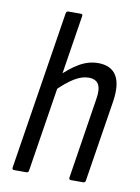

<svg xmlns="http://www.w3.org/2000/svg" viewBox="-79 -737 578 792"><g transform="rotate(10 209.5 -341.5)"><path d="M36 0Q27 0 28 -9L133 -674Q135 -683 143 -683H195Q204 -683 202 -674L97 -9Q96 0 87 0ZM274 0Q265 0 266 -9L319 -348Q326 -390 314.5 -409.5Q303 -429 273 -429Q245 -429 213.5 -410Q182 -391 141 -350L147 -412Q185 -451 223 -473Q261 -495 301 -495Q355 -495 377.5 -459Q400 -423 389 -350L335 -9Q334 0 325 0Z"/></g></svg>

Font: Sofia Sans Condensed
Style: Italic
Weight: 400
Italic angle: -9°
Designer: Botio Nikoltchev, Ani Petrova
Foundry: lettersoup
Version: Version 4.101